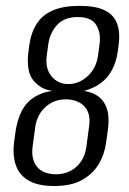

<svg xmlns="http://www.w3.org/2000/svg" viewBox="-20 -614 432 642"><path d="M161.6 8Q106.1 8 74.5 -11Q42.9 -30 32.3 -63.7Q21.6 -97.4 27.2 -140L32.2 -176Q36.9 -206 47.5 -231.8Q58 -257.6 77.3 -276Q90.3 -287.8 109.5 -297.2Q128.8 -306.6 155.1 -310Q131.6 -313.7 117.4 -322.5Q103.2 -331.4 92 -344.4Q78.2 -361.4 74.7 -386.7Q71.2 -412 75.2 -442L77.8 -462.3Q83.8 -504.9 102.8 -534.5Q121.8 -564.2 156.8 -579.3Q191.8 -594.4 245.6 -594.4Q300 -594.4 330.5 -579.3Q360.9 -564.2 371.7 -534.5Q382.5 -504.9 376.5 -462.3L373.9 -442Q368.9 -407 354.5 -380.1Q340.1 -353.1 316.8 -336Q293.5 -318.8 261 -310Q289.7 -305.4 307 -292.9Q324.4 -280.3 332.9 -261.9Q341.4 -243.6 342.6 -221.6Q343.8 -199.7 340.1 -175.4L335.1 -139.4Q330.1 -99.4 310.5 -66.1Q290.9 -32.7 254.7 -12.4Q218.6 8 161.6 8ZM165.6 -31.2Q207.3 -31.2 235.1 -56Q262.9 -80.9 268.9 -123.5L277.9 -191.2Q284.2 -233 263.6 -256.7Q243 -280.5 201.4 -281.9Q160.5 -281.9 132.4 -256.6Q104.3 -231.2 98.1 -190.9L89 -123.5Q83.8 -82.3 102.9 -57.5Q122 -32.6 165.6 -31.2ZM208.1 -332.9Q244.6 -332.9 273.3 -359.5Q301.9 -386 307.8 -428.5L312.9 -466.3Q318.1 -503.9 301.7 -530.5Q285.4 -557 240.1 -557Q194.5 -557 170.6 -530.2Q146.7 -503.3 141.6 -466.8L136.5 -429.1Q130.3 -385.3 152.1 -359.1Q173.8 -332.9 208.1 -332.9Z"/></svg>

Font: Alumni Sans SC Thin
Style: Italic
Weight: 100
Italic angle: -8°
Designer: Robert E. Leuschke
Foundry: Robert E. Leuschke
Version: Version 1.016